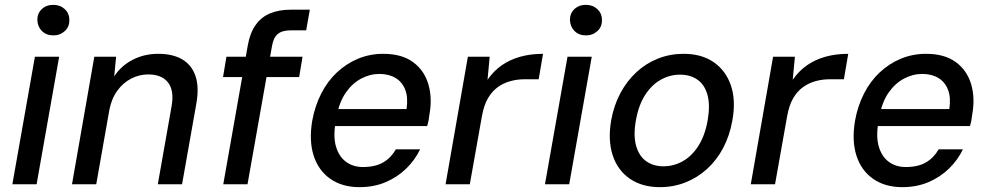

<svg xmlns="http://www.w3.org/2000/svg" viewBox="-20 -760 4073 792"><path d="M31 0 124 -526H224L131 0ZM200 -614Q171 -614 153 -632Q135 -650 134 -678Q134 -705 152.5 -722.5Q171 -740 200 -740Q228 -740 247 -722.5Q266 -705 266 -678Q267 -650 247.5 -632Q228 -614 200 -614Z M277 0 369 -526H459L451 -445Q480 -489 527.5 -513.5Q575 -538 633 -538Q692 -538 731 -515.5Q770 -493 786 -447.5Q802 -402 790 -333L731 0H631L688 -323Q699 -387 673 -420Q647 -453 591 -453Q555 -453 521.5 -436Q488 -419 464 -386Q440 -353 431 -306L377 0Z M901 0 1002 -572Q1011 -624 1034.5 -657Q1058 -690 1094.5 -705Q1131 -720 1179 -720H1258L1243 -635H1181Q1144 -635 1126 -620Q1108 -605 1102 -570L1001 0ZM900 -442 914 -526H1228L1214 -442Z M1463 12Q1392 12 1343 -22Q1294 -56 1274 -117.5Q1254 -179 1268 -262Q1279 -323 1305 -374Q1331 -425 1370 -461.5Q1409 -498 1457.5 -518Q1506 -538 1561 -538Q1637 -538 1683.5 -504Q1730 -470 1747 -412.5Q1764 -355 1751 -285Q1750 -275 1748 -264Q1746 -253 1742 -240H1337L1349 -310H1657Q1664 -358 1651.5 -390Q1639 -422 1611.5 -438.5Q1584 -455 1545 -455Q1506 -455 1469.5 -435.5Q1433 -416 1406.5 -378Q1380 -340 1369 -282L1364 -254Q1354 -194 1366.5 -153.5Q1379 -113 1408 -92Q1437 -71 1477 -71Q1528 -71 1560.5 -90Q1593 -109 1613 -144H1713Q1692 -100 1655.5 -64.5Q1619 -29 1570.5 -8.5Q1522 12 1463 12Z M1818 0 1910 -526H2000L1991 -431Q2016 -467 2049.5 -490.5Q2083 -514 2126 -526Q2169 -538 2220 -538L2202 -433H2143Q2114 -433 2086 -425.5Q2058 -418 2034 -401Q2010 -384 1993 -355Q1976 -326 1968 -281L1918 0Z M2228 0 2321 -526H2421L2328 0ZM2397 -614Q2368 -614 2350 -632Q2332 -650 2331 -678Q2331 -705 2349.5 -722.5Q2368 -740 2397 -740Q2425 -740 2444 -722.5Q2463 -705 2463 -678Q2464 -650 2444.5 -632Q2425 -614 2397 -614Z M2702 12Q2629 12 2578.5 -22.5Q2528 -57 2507.5 -119Q2487 -181 2501 -263Q2512 -325 2539 -375.5Q2566 -426 2605.5 -462.5Q2645 -499 2694.5 -518.5Q2744 -538 2800 -538Q2874 -538 2924 -503.5Q2974 -469 2995 -407.5Q3016 -346 3001 -263Q2990 -201 2963.5 -150.5Q2937 -100 2897 -63.5Q2857 -27 2807.5 -7.5Q2758 12 2702 12ZM2717 -74Q2759 -74 2796.5 -95Q2834 -116 2861 -158.5Q2888 -201 2899 -263Q2910 -326 2898.5 -368Q2887 -410 2857.5 -431Q2828 -452 2785 -452Q2743 -452 2705.5 -431Q2668 -410 2641 -368Q2614 -326 2603 -263Q2592 -201 2604 -158.5Q2616 -116 2645.5 -95Q2675 -74 2717 -74Z M3077 0 3169 -526H3259L3250 -431Q3275 -467 3308.5 -490.5Q3342 -514 3385 -526Q3428 -538 3479 -538L3461 -433H3402Q3373 -433 3345 -425.5Q3317 -418 3293 -401Q3269 -384 3252 -355Q3235 -326 3227 -281L3177 0Z M3702 12Q3631 12 3582 -22Q3533 -56 3513 -117.5Q3493 -179 3507 -262Q3518 -323 3544 -374Q3570 -425 3609 -461.5Q3648 -498 3696.5 -518Q3745 -538 3800 -538Q3876 -538 3922.5 -504Q3969 -470 3986 -412.5Q4003 -355 3990 -285Q3989 -275 3987 -264Q3985 -253 3981 -240H3576L3588 -310H3896Q3903 -358 3890.5 -390Q3878 -422 3850.5 -438.5Q3823 -455 3784 -455Q3745 -455 3708.5 -435.5Q3672 -416 3645.5 -378Q3619 -340 3608 -282L3603 -254Q3593 -194 3605.5 -153.5Q3618 -113 3647 -92Q3676 -71 3716 -71Q3767 -71 3799.5 -90Q3832 -109 3852 -144H3952Q3931 -100 3894.5 -64.5Q3858 -29 3809.5 -8.5Q3761 12 3702 12Z"/></svg>

Font: DM Sans 9pt Medium
Style: Italic
Weight: 500
Italic angle: -10°
Version: Version 4.004;gftools[0.9.30]